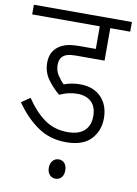

<svg xmlns="http://www.w3.org/2000/svg" viewBox="-89 -680 656 920"><g transform="rotate(10 238.5 -220.5)"><path d="M280 -238Q235 -238 194 -218Q163 -243 137 -278.5Q111 -314 111 -360Q111 -405 138 -431Q154 -447 179.5 -456Q205 -465 252 -465H329V-575H0V-622H477V-575H380V-417H243Q215 -417 200 -412.5Q185 -408 175 -398Q162 -385 162 -358Q162 -330 176.5 -308Q191 -286 207 -271Q244 -285 285 -285Q350 -285 387.5 -246.5Q425 -208 425 -144Q425 -82 385.5 -41Q346 0 266 0Q186 0 126.5 -41.5Q67 -83 20 -151L62 -180Q105 -116 153 -82.5Q201 -49 264 -49Q318 -49 345.5 -74Q373 -99 373 -145Q373 -191 348 -214.5Q323 -238 280 -238ZM206 134Q206 113 217.5 100Q229 87 247 87Q265 87 275.5 100Q286 113 286 134Q286 156 275 168.5Q264 181 246 181Q229 181 217.5 168.5Q206 156 206 134Z"/></g></svg>

Font: Noto Sans Condensed Light
Style: Regular
Weight: 300
Width: 3
Designer: Monotype Design Team
Foundry: Monotype Imaging Inc.
Version: Version 2.013; ttfautohint (v1.8.4.7-5d5b)